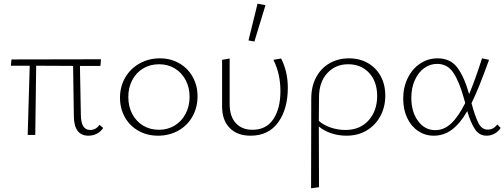

<svg xmlns="http://www.w3.org/2000/svg" viewBox="-20 -731 2732 1040"><path d="M539 -38Q526 -18 505 -7Q484 4 459 4Q381 4 380 -102L376 -374L176 -375L171 0H130L141 -375H39L42 -409L527 -410L524 -374H413L418 -108Q419 -27 468 -27Q500 -27 519 -55Z M630 -202Q630 -262 658 -310.5Q686 -359 735.5 -387Q785 -415 846 -415Q904 -415 950.5 -388.5Q997 -362 1023.5 -315Q1050 -268 1050 -210Q1050 -149 1022.5 -100Q995 -51 946 -23.5Q897 4 836 4Q777 4 730 -22.5Q683 -49 656.5 -96Q630 -143 630 -202ZM1007 -206Q1007 -257 985.5 -297.5Q964 -338 926.5 -360.5Q889 -383 842 -383Q793 -383 755 -360Q717 -337 696 -296.5Q675 -256 675 -206Q675 -154 696.5 -113.5Q718 -73 755.5 -50.5Q793 -28 841 -28Q889 -28 927 -51.5Q965 -75 986 -116Q1007 -157 1007 -206Z M1326 -512 1375 -711 1418 -703 1358 -506ZM1183 -154V-407L1224 -414V-166Q1224 -101 1257 -64.5Q1290 -28 1348 -28Q1422 -28 1460.5 -85.5Q1499 -143 1499 -238Q1499 -331 1461 -407L1503 -414Q1539 -342 1539 -256Q1539 -141 1487 -68.5Q1435 4 1337 4Q1265 4 1224 -38Q1183 -80 1183 -154Z M2067 -213Q2067 -152 2040.5 -102.5Q2014 -53 1966.5 -24.5Q1919 4 1857 4Q1814 4 1774.5 -9Q1735 -22 1707 -46Q1707 173 1708 283L1665 289Q1666 125 1666 -197Q1666 -263 1692.5 -312.5Q1719 -362 1765.5 -388.5Q1812 -415 1870 -415Q1928 -415 1972.5 -389.5Q2017 -364 2042 -318.5Q2067 -273 2067 -213ZM2023 -211Q2023 -289 1979.5 -336Q1936 -383 1866 -383Q1797 -383 1752.5 -334.5Q1708 -286 1708 -204Q1708 -116 1707 -76Q1733 -53 1771.5 -40Q1810 -27 1851 -27Q1930 -27 1976.5 -79Q2023 -131 2023 -211Z M2692 -38Q2680 -19 2659.5 -7.5Q2639 4 2616 4Q2576 4 2553 -30.5Q2530 -65 2511 -129Q2473 -63 2429 -29.5Q2385 4 2329 4Q2282 4 2244 -22Q2206 -48 2185 -93.5Q2164 -139 2164 -196Q2164 -258 2188.5 -308Q2213 -358 2255.5 -386.5Q2298 -415 2350 -415Q2420 -415 2457.5 -364.5Q2495 -314 2521 -221Q2553 -296 2591 -415L2629 -407Q2572 -248 2534 -172Q2554 -98 2572 -63.5Q2590 -29 2622 -29Q2653 -29 2674 -57ZM2500 -173 2492 -201Q2467 -291 2435 -338Q2403 -385 2348 -385Q2309 -385 2277 -361.5Q2245 -338 2226.5 -296Q2208 -254 2208 -201Q2208 -125 2244.5 -75.5Q2281 -26 2338 -26Q2385 -26 2424 -62.5Q2463 -99 2500 -173Z"/></svg>

Font: Ysabeau Infant Light
Style: Regular
Weight: 300
Designer: Christian Thalmann (Catharsis Fonts)
Version: Version 0.003